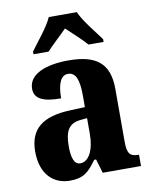

<svg xmlns="http://www.w3.org/2000/svg" viewBox="-86 -830 714 904"><g transform="rotate(-10 270.5 -378.0)"><path d="M109 -619V-606H181C203 -631 249 -672 276 -700C303 -674 355 -627 372 -606H444V-619C417 -657 363 -721 344 -766H210C191 -721 136 -657 109 -619ZM175 10C240 10 265 -13 304 -67H313L333 0H516V-54H513C473 -54 460 -70 460 -125V-379C460 -504 395 -549 265 -549C160 -549 74 -518 74 -447C74 -399 115 -379 201 -379C201 -448 218 -487 252 -487C290 -487 304 -449 304 -374V-319L232 -316C102 -311 37 -262 37 -153C37 -42 99 10 175 10ZM237 -62C209 -62 197 -94 197 -149C197 -221 215 -257 273 -263L305 -266V-191C305 -114 278 -62 237 -62Z"/></g></svg>

Font: Noto Serif Devanagari Condensed ExtraBold
Style: Regular
Weight: 800
Width: 3
Designer: Universal Thirst, Indian Type Foundry and the Monotype Design Team
Foundry: Monotype Imaging Inc.
Version: Version 2.004